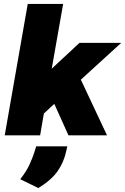

<svg xmlns="http://www.w3.org/2000/svg" viewBox="-20 -688 636 976"><path d="M4 0 121 -668H301L243 -339L384 -470H596L391 -283L524 0H328L256 -160L203 -111L184 0ZM175 268 83 223Q115 182 130.5 147.5Q146 113 153 91L164 56H322L317 79Q305 135 274 180.5Q243 226 175 268Z"/></svg>

Font: Gantari Black
Style: Italic
Weight: 900
Italic angle: -10°
Version: Version 1.000